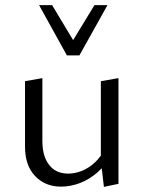

<svg xmlns="http://www.w3.org/2000/svg" viewBox="-20 -726 561 752"><path d="M219 5Q157 5 117.5 -36.5Q78 -78 78 -151V-408L146 -420V-173Q146 -114 172.5 -80Q199 -46 247 -46Q273 -46 300 -56.5Q327 -67 351.5 -89.5Q376 -112 392 -147L417 -124Q395 -80 362.5 -51.5Q330 -23 293 -9Q256 5 219 5ZM387 6 375 -96V-408L444 -420V-6ZM242 -509 255 -550 350 -706H401L291 -509ZM242 -509 133 -706H184L279 -548L291 -509Z"/></svg>

Font: Ysabeau Office
Style: Regular
Weight: 400
Designer: Christian Thalmann (Catharsis Fonts)
Version: Version 2.001;gftools[0.9.30]; featfreeze: tnum,lnum,ss02